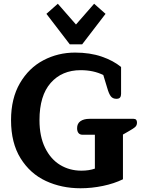

<svg xmlns="http://www.w3.org/2000/svg" viewBox="-20 -991 784 1026"><path d="M228 -917 289 -971 386 -860 483 -971 544 -917 419 -754H353ZM39 -349Q39 -465 86.5 -546.5Q134 -628 212 -669Q290 -710 381 -710Q461 -710 523.5 -688.5Q586 -667 627 -633V-489Q627 -477 621.5 -470Q616 -463 602 -463Q583 -463 572.5 -476Q562 -489 553 -521L532 -590Q480 -616 411 -616Q311 -616 251 -548Q191 -480 191 -349Q191 -262 221 -201Q251 -140 301.5 -109.5Q352 -79 415 -79Q456 -79 487 -90V-271H421Q407 -271 399.5 -280Q392 -289 392 -306Q392 -331 410 -343.5Q428 -356 458 -356H694Q712 -356 712 -336Q712 -322 703.5 -313.5Q695 -305 670 -291L637 -272V-33Q590 -10 530 2.5Q470 15 410 15Q309 15 225 -24Q141 -63 90 -145Q39 -227 39 -349Z"/></svg>

Font: Maitree
Style: Bold
Weight: 700
Designer: CadsonDemak Team
Foundry: CadsonDemak
Version: Version 1.002